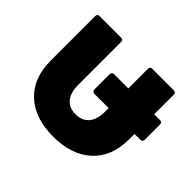

<svg xmlns="http://www.w3.org/2000/svg" viewBox="-137 -767 966 966"><g transform="rotate(45 346.0 -284.0)"><path d="M659 -426Q675 -426 675 -410V-302Q675 -286 659 -286H618V-248Q618 -125 543.5 -56Q469 13 338 13Q207 13 133 -56Q59 -125 59 -248V-566Q59 -581 75 -581H228Q243 -581 243 -566V-261Q243 -206 267.5 -176Q292 -146 338 -146Q384 -146 409 -175.5Q434 -205 434 -261V-286H333Q326 -286 321.5 -290.5Q317 -295 317 -302V-410Q317 -417 321.5 -421.5Q326 -426 333 -426H434V-566Q434 -581 450 -581H602Q618 -581 618 -566V-426Z"/></g></svg>

Font: LINE Seed Sans TH App ExtraBold
Style: Regular
Weight: 800
Designer: Dalton Maag Ltd | Thai characters by Cadson Demak Co.,Ltd.
Foundry: Dalton Maag Ltd
Version: Version 1.003